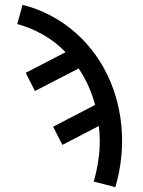

<svg xmlns="http://www.w3.org/2000/svg" viewBox="-20 -548 588 791"><path d="M455 223 366 200Q378 159 384.5 116.5Q391 74 391 31Q391 16 390 1Q389 -14 387 -29L237 49L199 -26L372 -116Q361 -156 344 -194Q327 -232 304 -266L124 -173L86 -248L250 -333Q210 -375 158.5 -404.5Q107 -434 51 -449L73 -528Q134 -513 189.5 -483.5Q245 -454 291.5 -413Q338 -372 374.5 -320.5Q411 -269 435 -211.5Q459 -154 471 -92.5Q483 -31 483 31Q483 80 476 128Q469 176 455 223Z"/></svg>

Font: Iosevka Semi-Condensed Medium
Style: Regular
Weight: 500
Monospace: yes
Designer: Belleve Invis
Foundry: Belleve Invis
Version: Version 27.3.5